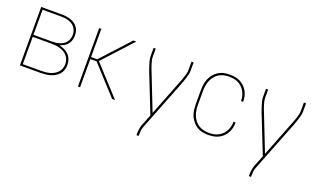

<svg xmlns="http://www.w3.org/2000/svg" viewBox="-77 -959 2655 1605"><g transform="rotate(20 1250.0 -156.5)"><path d="M72 0V-520H255Q275 -520 294.5 -517.5Q314 -515 333 -509Q352 -503 368.5 -492Q385 -481 397 -465Q409 -449 414 -429.5Q419 -410 419 -391Q419 -370 413 -350Q407 -330 394 -314Q381 -298 362.5 -287.5Q344 -277 324 -271Q348 -266 370.5 -255.5Q393 -245 410 -228Q427 -211 435.5 -187.5Q444 -164 444 -140Q444 -117 437.5 -95.5Q431 -74 416.5 -57Q402 -40 383 -29Q364 -18 343 -11.5Q322 -5 299.5 -2.5Q277 0 255 0ZM91 -279H255Q273 -279 290 -281Q307 -283 323.5 -288.5Q340 -294 354.5 -303Q369 -312 379.5 -326Q390 -340 395 -356.5Q400 -373 400 -391Q400 -408 395 -424.5Q390 -441 379.5 -455Q369 -469 354.5 -478Q340 -487 323.5 -492.5Q307 -498 290 -500Q273 -502 255 -502H91ZM91 -18H255Q275 -18 294.5 -20Q314 -22 333 -27.5Q352 -33 369 -43Q386 -53 399 -67.5Q412 -82 418.5 -101Q425 -120 425 -140Q425 -159 418.5 -178Q412 -197 399 -212Q386 -227 369 -236.5Q352 -246 333 -251.5Q314 -257 294.5 -259Q275 -261 255 -261H91Z M588 0V-520H607V-269H662L809 -429L892 -520H918L911 -512L680 -260L918 0H892L669 -244L662 -251H607V0Z M1187 215V208Q1187 186 1189.5 164.5Q1192 143 1199 123L1240 20L1107 -316Q1101 -332 1095.5 -348Q1090 -364 1085 -380Q1080 -396 1076 -412.5Q1072 -429 1072 -447V-520H1091V-446Q1091 -430 1095 -414.5Q1099 -399 1103.5 -383.5Q1108 -368 1114 -352.5Q1120 -337 1126 -322L1250 -6L1374 -322Q1380 -337 1386 -352.5Q1392 -368 1396.5 -383.5Q1401 -399 1405 -414.5Q1409 -430 1409 -447V-520H1428V-447Q1428 -429 1424 -412.5Q1420 -396 1415 -380Q1410 -364 1404.5 -348Q1399 -332 1393 -316L1218 129Q1210 148 1208 168Q1206 188 1206 208V215Z M1747 8Q1721 8 1695 2.5Q1669 -3 1647 -17Q1625 -31 1608 -52Q1591 -73 1581 -97Q1571 -121 1567.5 -147.5Q1564 -174 1564 -200V-320Q1564 -346 1567.5 -372.5Q1571 -399 1581 -423Q1591 -447 1608 -468Q1625 -489 1647 -503Q1669 -517 1695 -522.5Q1721 -528 1747 -528Q1771 -528 1795 -524Q1819 -520 1840 -509.5Q1861 -499 1878.5 -482.5Q1896 -466 1907.5 -445Q1919 -424 1924.5 -400.5Q1930 -377 1930 -353V-352H1911V-353Q1911 -374 1906 -395Q1901 -416 1890.5 -435Q1880 -454 1864.5 -469Q1849 -484 1830 -493.5Q1811 -503 1790 -506.5Q1769 -510 1747 -510Q1724 -510 1700.5 -504.5Q1677 -499 1657 -486.5Q1637 -474 1622 -454.5Q1607 -435 1598.5 -413Q1590 -391 1586.5 -367.5Q1583 -344 1583 -320V-200Q1583 -176 1586.5 -152.5Q1590 -129 1598.5 -107Q1607 -85 1622 -65.5Q1637 -46 1657 -33.5Q1677 -21 1700.5 -15.5Q1724 -10 1747 -10Q1769 -10 1790 -13.5Q1811 -17 1830 -26.5Q1849 -36 1864.5 -51Q1880 -66 1890.5 -85Q1901 -104 1906 -125Q1911 -146 1911 -167V-168H1930V-167Q1930 -143 1924.5 -119.5Q1919 -96 1907.5 -75Q1896 -54 1878.5 -37.5Q1861 -21 1840 -10.5Q1819 0 1795 4Q1771 8 1747 8Z M2187 215V208Q2187 186 2189.5 164.5Q2192 143 2199 123L2240 20L2107 -316Q2101 -332 2095.5 -348Q2090 -364 2085 -380Q2080 -396 2076 -412.5Q2072 -429 2072 -447V-520H2091V-446Q2091 -430 2095 -414.5Q2099 -399 2103.5 -383.5Q2108 -368 2114 -352.5Q2120 -337 2126 -322L2250 -6L2374 -322Q2380 -337 2386 -352.5Q2392 -368 2396.5 -383.5Q2401 -399 2405 -414.5Q2409 -430 2409 -447V-520H2428V-447Q2428 -429 2424 -412.5Q2420 -396 2415 -380Q2410 -364 2404.5 -348Q2399 -332 2393 -316L2218 129Q2210 148 2208 168Q2206 188 2206 208V215Z"/></g></svg>

Font: Iosevka Curly Thin
Style: Regular
Weight: 100
Monospace: yes
Designer: Belleve Invis
Foundry: Belleve Invis
Version: Version 22.1.2; ttfautohint (v1.8.4)